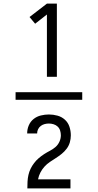

<svg xmlns="http://www.w3.org/2000/svg" viewBox="-20 -870 540 1060"><path d="M239 -446V-790L174 -739L143 -776L239 -850H294V-446ZM131 170Q131 151 132 132.5Q133 114 137 96Q141 78 149 61.5Q157 45 168.5 30Q180 15 194 3Q208 -9 223.5 -19Q239 -29 255.5 -37.5Q272 -46 286 -58Q300 -70 308 -87.5Q316 -105 316 -123Q316 -136 312 -149Q308 -162 298.5 -171Q289 -180 276 -184Q263 -188 250 -188Q238 -188 226.5 -185Q215 -182 205.5 -175Q196 -168 190.5 -157Q185 -146 185 -134Q185 -134 185 -133.5Q185 -133 185 -133H130Q130 -133 130 -133.5Q130 -134 130 -134Q130 -157 139 -178Q148 -199 165.5 -213Q183 -227 205.5 -232.5Q228 -238 250 -238Q274 -238 297.5 -231.5Q321 -225 338.5 -209Q356 -193 363.5 -170Q371 -147 371 -123Q371 -103 365.5 -84Q360 -65 348 -49Q336 -33 320.5 -20.5Q305 -8 288.5 2.5Q272 13 255.5 24Q239 35 225.5 50Q212 65 203 82.5Q194 100 190 120H369V170ZM434 -319H66V-361H434Z"/></svg>

Font: Iosevka Term Light
Style: Regular
Weight: 300
Monospace: yes
Designer: Belleve Invis
Foundry: Belleve Invis
Version: Version 9.0.1; ttfautohint (v1.8.3)